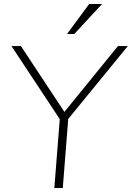

<svg xmlns="http://www.w3.org/2000/svg" viewBox="-20 -934 655 954"><path d="M566 -705H615L319 -343L292 0H250L277 -342L37 -705H84L300 -378ZM487 -914 349 -765H313L423 -914Z"/></svg>

Font: Iunito ExtraLight
Style: Italic
Weight: 200
Italic angle: -4.541°
Designer: Vernon Adams
Foundry: Vernon Adams
Version: Version 2.001;November 30, 2019;FontCreator 12.0.0.2547 64-b